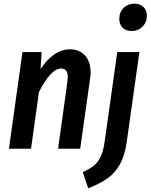

<svg xmlns="http://www.w3.org/2000/svg" viewBox="-20 -814 824 1051"><path d="M476 -417Q476 -400 473 -382L419 0H298L349 -367Q351 -385 351 -391Q351 -417 341.5 -428Q332 -439 314 -439Q259 -439 193 -310L150 0H29L103 -529H208L202 -436Q274 -544 363 -544Q415 -544 445.5 -510Q476 -476 476 -417ZM433 128Q471 111 493.5 93Q516 75 531 43.5Q546 12 553 -40L622 -529H743L674 -39Q663 39 635.5 87Q608 135 567.5 163Q527 191 463 217ZM633 -710Q633 -747 656.5 -770.5Q680 -794 716 -794Q747 -794 765.5 -775.5Q784 -757 784 -728Q784 -692 760 -668Q736 -644 701 -644Q669 -644 651 -662.5Q633 -681 633 -710Z"/></svg>

Font: Fira Sans Condensed Medium
Style: Italic
Weight: 500
Width: 3
Italic angle: -8°
Designer: bBox Type GmbH & Carrois Corporate GbR & Edenspiekermann AG
Foundry: bBox Type GmbH & Carrois Corporate GbR & Edenspiekermann AG
Version: Version 4.301